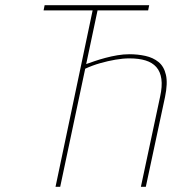

<svg xmlns="http://www.w3.org/2000/svg" viewBox="-20 -720 663 740"><path d="M479 -511Q456 -511 432.5 -507Q409 -503 386.5 -497Q364 -491 345 -484.5Q326 -478 312 -473L308 -455Q336 -468 366 -476.5Q396 -485 425 -490Q454 -495 479 -495Q515 -495 541 -487Q567 -479 582.5 -461.5Q598 -444 602 -415.5Q606 -387 597 -347L523 0H542L616 -346Q627 -399 619.5 -431.5Q612 -464 591 -481Q570 -498 540.5 -504.5Q511 -511 479 -511ZM356 -680H551L555 -700H152L148 -680H337L194 0H212Z"/></svg>

Font: Advent Pro Thin
Style: Italic
Weight: 250
Italic angle: -12°
Version: Version 3.000